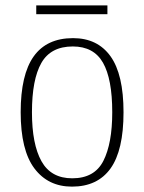

<svg xmlns="http://www.w3.org/2000/svg" viewBox="-20 -685 537 715"><path d="M248 10Q159 10 108 -58Q57 -126 57 -267Q57 -407 105.5 -475Q154 -543 252 -543Q343 -543 391.5 -475.5Q440 -408 440 -267Q440 -125 391.5 -57.5Q343 10 248 10ZM249 -21Q332 -21 365 -86Q398 -151 398 -267Q398 -391 363.5 -451.5Q329 -512 251 -512Q169 -512 134 -450.5Q99 -389 99 -267Q99 -148 134.5 -84.5Q170 -21 249 -21ZM115 -632V-665H380V-632Z"/></svg>

Font: Noto Serif Armenian SemiCondensed ExtraLight
Style: Regular
Weight: 200
Width: 4
Designer: Monotype Design Team
Foundry: Monotype Imaging Inc.
Version: Version 2.008; ttfautohint (v1.8.4.7-5d5b)